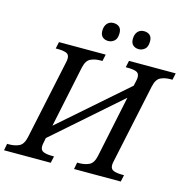

<svg xmlns="http://www.w3.org/2000/svg" viewBox="-148 -1033 1133 1155"><g transform="rotate(15 418.0 -455.0)"><path d="M-21 0 -13 -42H0Q34 -42 61 -54.5Q88 -67 98 -114L202 -604Q206 -620 206 -632Q206 -658 186 -665Q166 -672 134 -672H121L130 -714H421L412 -672H399Q365 -672 338.5 -659.5Q312 -647 302 -600L222 -218L632 -577L638 -604Q642 -620 642 -632Q642 -658 622 -665Q602 -672 570 -672H557L566 -714H857L848 -672H835Q801 -672 774.5 -659.5Q748 -647 738 -600L634 -110Q630 -94 630 -82Q630 -57 650.5 -49.5Q671 -42 702 -42H715L706 0H415L423 -42H436Q470 -42 497 -54.5Q524 -67 534 -114L614 -497L203 -136L198 -110Q194 -94 194 -82Q194 -57 214.5 -49.5Q235 -42 266 -42H279L270 0ZM604 -797Q582 -797 568 -809.5Q554 -822 554 -847Q554 -876 568.5 -893Q583 -910 608 -910Q630 -910 644 -898Q658 -886 658 -860Q658 -825 641 -811Q624 -797 604 -797ZM414 -797Q392 -797 378 -809.5Q364 -822 364 -847Q364 -876 378.5 -893Q393 -910 418 -910Q440 -910 454 -898Q468 -886 468 -860Q468 -825 451 -811Q434 -797 414 -797Z"/></g></svg>

Font: NotoSerif-Italic
Style: Regular
Weight: 400
Italic angle: -12°
Designer: Monotype Design Team
Foundry: Monotype Imaging Inc.
Version: Version 2.007; ttfautohint (v1.8) -l 8 -r 50 -G 200 -x 14 -D